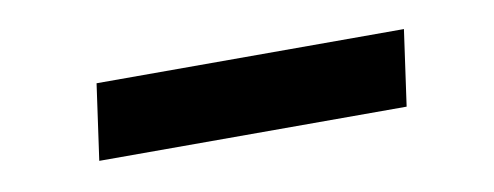

<svg xmlns="http://www.w3.org/2000/svg" viewBox="-27 -431 594 231"><g transform="rotate(-10 270.0 -316.0)"><path d="M470 -362 457 -269.5H81.5L94.5 -362Z"/></g></svg>

Font: Merriweather 36pt Black
Style: Italic
Weight: 900
Italic angle: -7.8°
Version: Version 2.101